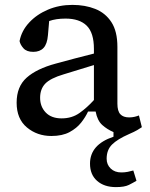

<svg xmlns="http://www.w3.org/2000/svg" viewBox="-20 -540 612 785"><path d="M454 225Q406 225 377 199.5Q348 174 348 129Q348 51 444 19V0Q418 -11 398 -29Q378 -47 371 -84H340Q330 -62 312 -39Q294 -16 264.5 0Q235 16 190 16Q132 16 90 -19Q48 -54 48 -120Q48 -186 89 -222.5Q130 -259 208 -280Q247 -291 286 -301Q325 -311 364 -321V-340Q364 -406 334.5 -435Q305 -464 248 -464Q228 -464 211.5 -461.5Q195 -459 181 -454L176 -396Q173 -360 158 -344Q143 -328 116 -328Q89 -328 76 -342.5Q63 -357 60 -372Q68 -414 99 -447.5Q130 -481 176 -500.5Q222 -520 276 -520Q328 -520 369.5 -503.5Q411 -487 435.5 -449.5Q460 -412 460 -348V-116Q460 -86 472 -73Q484 -60 508 -60Q520 -60 530.5 -62.5Q541 -65 548 -68L560 -20Q553 -15 541 -8Q529 -1 508 8Q460 29 438 51Q416 73 416 109Q416 133 432.5 149Q449 165 476 165Q490 165 502.5 162.5Q515 160 525 157L538 199Q525 207 507 216Q489 225 454 225ZM144 -140Q144 -104 167 -80Q190 -56 232 -56Q274 -56 305 -78Q336 -100 364 -131V-274L240 -236Q186 -220 165 -198Q144 -176 144 -140Z"/></svg>

Font: Source Serif 4 Caption
Style: Regular
Weight: 400
Designer: Frank Grießhammer
Foundry: Adobe Systems Incorporated
Version: Version 4.004;hotconv 1.0.117;makeotfexe 2.5.65602